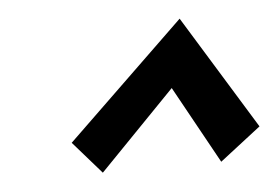

<svg xmlns="http://www.w3.org/2000/svg" viewBox="-32 -705 474 331"><g transform="rotate(-5 205.0 -539.5)"><path d="M134 -413 85 -469 289 -666 410 -469 339 -414 265 -548Z"/></g></svg>

Font: Ysabeau SemiBold
Style: Italic
Weight: 600
Italic angle: -12°
Designer: Christian Thalmann (Catharsis Fonts)
Version: Version 2.002